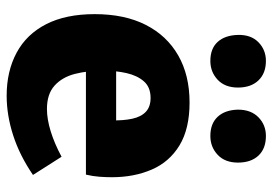

<svg xmlns="http://www.w3.org/2000/svg" viewBox="-144 -682 838 591"><g transform="rotate(90 275.5 -386.0)"><path d="M274 13Q199 13 142 -17.5Q85 -48 54 -108.5Q23 -169 23 -258Q23 -350 56 -415Q89 -480 150 -515Q211 -550 295 -550Q376 -550 427 -519Q478 -488 501.5 -433.5Q525 -379 525 -311Q525 -292 523.5 -272Q522 -252 517 -231H162V-324H374L350 -307Q351 -346 345 -373.5Q339 -401 323.5 -415.5Q308 -430 281 -430Q248 -430 230 -409.5Q212 -389 204.5 -356Q197 -323 197 -284Q197 -236 207 -197Q217 -158 243 -134.5Q269 -111 315 -111Q346 -111 383.5 -122.5Q421 -134 462 -156L518 -68Q458 -27 396 -7Q334 13 274 13ZM398 -614Q360 -614 339 -636.5Q318 -659 317 -699Q317 -739 340.5 -762Q364 -785 398 -785Q437 -785 458.5 -762Q480 -739 480 -699Q480 -659 456 -636.5Q432 -614 398 -614ZM167 -614Q129 -614 108.5 -636.5Q88 -659 87 -699Q86 -739 109.5 -762Q133 -785 167 -785Q205 -785 227 -762Q249 -739 249 -699Q249 -659 225 -636.5Q201 -614 167 -614Z"/></g></svg>

Font: Bitter Thin ExtraBold
Style: Regular
Weight: 800
Version: Version 3.020